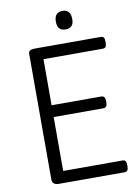

<svg xmlns="http://www.w3.org/2000/svg" viewBox="-116 -1209 922 1284"><g transform="rotate(-10 344.5 -567.5)"><path d="M176 0Q154 0 143 -10Q132 -20 132 -40V-892Q132 -906 143 -912.5Q154 -919 176 -919H622Q637 -919 643 -910.5Q649 -902 649 -879Q649 -857 643 -848Q637 -839 622 -839H220V-526H556Q571 -526 577.5 -517.5Q584 -509 584 -486Q584 -464 577.5 -455Q571 -446 556 -446H220V-80H622Q637 -80 643 -71.5Q649 -63 649 -40Q649 -18 643 -9Q637 0 622 0ZM401 -1009Q373 -1009 359 -1024.5Q345 -1040 345 -1071Q345 -1103 359 -1119Q373 -1135 401 -1135Q428 -1135 442 -1119Q456 -1103 456 -1071Q457 -1040 442.5 -1024.5Q428 -1009 401 -1009Z"/></g></svg>

Font: Playwrite DE Grund
Style: Regular
Weight: 400
Designer: Veronika Burian, José Scaglione
Foundry: TypeTogether
Version: Version 1.002